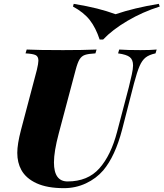

<svg xmlns="http://www.w3.org/2000/svg" viewBox="-20 -966 852 1000"><path d="M673 -625Q673 -655 656 -668.5Q639 -682 595 -688L601 -708Q640 -705 712 -705Q765 -705 796 -708L790 -688Q757 -681 738.5 -666.5Q720 -652 707 -622Q694 -592 678 -532L616 -291Q580 -153 518 -79Q481 -36 427.5 -11Q374 14 313 14Q226 14 170.5 -11.5Q115 -37 91 -81Q70 -119 70 -170Q70 -215 89 -288L172 -602Q180 -636 180 -650Q180 -672 165.5 -679Q151 -686 113 -688L119 -708Q177 -705 308 -705Q412 -705 483 -708L477 -688Q440 -686 422.5 -680Q405 -674 394.5 -657Q384 -640 374 -602L286 -271Q261 -177 261 -120Q261 -21 332 -21Q437 -21 497.5 -89Q558 -157 590 -280L651 -512Q660 -548 666.5 -578Q673 -608 673 -625ZM807 -946 812 -932Q723 -904 644 -857.5Q565 -811 517 -760H499Q479 -821 448 -861Q417 -901 360 -932L364 -946Q436 -934 485.5 -921.5Q535 -909 582 -892Q679 -925 807 -946Z"/></svg>

Font: Playfair Display SC Black
Style: Italic
Weight: 900
Italic angle: -14°
Designer: Claus Eggers Sørensen
Foundry: Claus Eggers Sørensen
Version: Version 1.200; ttfautohint (v1.6)